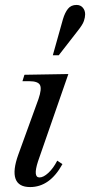

<svg xmlns="http://www.w3.org/2000/svg" viewBox="-20 -744 365 778"><path d="M102 14Q55 14 43 -19.5Q31 -53 54 -117L136 -343Q150 -384 142 -399.5Q134 -415 98 -415H71L79 -441L257 -444L134 -90Q113 -25 140 -25Q156 -25 176 -43.5Q196 -62 212 -93L233 -79Q182 14 102 14ZM194 -520 235 -666Q243 -693 255.5 -708.5Q268 -724 290 -724Q306 -724 315.5 -713Q325 -702 325 -686Q325 -674 320 -659Q315 -644 295 -619L218 -520Z"/></svg>

Font: Baskervville Medium
Style: Italic
Weight: 500
Italic angle: -18°
Version: Version 1.100